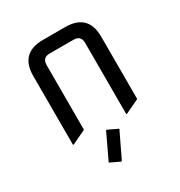

<svg xmlns="http://www.w3.org/2000/svg" viewBox="-175 -660 931 991"><g transform="rotate(-30 290.5 -164.0)"><path d="M92.8 9.8H87.9V-400.4Q87.9 -537.1 224.6 -537.1H356.4Q493.2 -537.1 493.2 -400.4V-29.8L410.2 9.8H405.3V-415Q405.3 -459 361.3 -459H219.7Q175.8 -459 175.8 -415V-29.8ZM278.3 29.3 336.9 57.1 264.2 208.5H259.3L201.7 181.2L273.4 29.3Z"/></g></svg>

Font: Nova Square
Style: Book
Weight: 400
Designer: Wojciech Kalinowski "wmk69" (wmk69@o2.pl)
Foundry: Wojciech Kalinowski "wmk69" (wmk69@o2.pl)
Version: Version 3.1.0; 2021-05-23